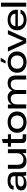

<svg xmlns="http://www.w3.org/2000/svg" viewBox="2360 -3138 787 5548"><g transform="rotate(-90 2754.0 -363.5)"><path d="M224.1 8.8Q135.3 8.8 81.1 -31.5Q26.9 -71.8 26.9 -143.1Q26.9 -191.4 45.7 -224.9Q64.5 -258.3 100.1 -276.6Q135.7 -294.9 179 -302.5Q222.2 -310.1 279.8 -310.1H437V-348.1Q437 -455.1 298.8 -455.1Q169.4 -455.1 158.2 -363.8H46.9Q53.2 -448.7 120.1 -493.4Q187 -538.1 298.8 -538.1Q551.8 -538.1 551.8 -346.2V-110.8Q551.8 -29.3 565.9 0H458Q448.2 -22 446.8 -91.8H441.9Q422.9 -45.9 364.7 -18.6Q306.6 8.8 224.1 8.8ZM143.1 -154.8Q143.1 -113.8 174.6 -90.8Q206.1 -67.9 266.1 -67.9Q345.7 -67.9 391.4 -98.1Q437 -128.4 437 -187V-246.1H296.9Q220.7 -246.1 181.9 -225.8Q143.1 -205.6 143.1 -154.8Z M880.4 8.8Q650.4 8.8 650.4 -236.8V-528.8H766.6V-257.8Q766.6 -168.5 803 -124.8Q839.4 -81.1 917.5 -81.1Q1000 -81.1 1050.8 -132.6Q1101.6 -184.1 1101.6 -267.1V-528.8H1217.8V0H1105.5L1101.6 -107.9H1094.7Q1066.9 -53.2 1009.3 -22.2Q951.7 8.8 880.4 8.8Z M1525.4 0Q1463.9 0 1430.2 -28.8Q1396.5 -57.6 1396.5 -115.2V-439.9H1289.6V-528.8H1396.5V-675.8L1510.3 -699.2V-528.8H1649.4V-439.9H1510.3V-149.9Q1510.3 -121.6 1524.4 -110.8Q1538.6 -100.1 1569.3 -100.1H1649.4V0Z M1691.4 -263.2Q1691.4 -389.6 1775.4 -463.4Q1859.4 -537.1 1999 -537.1Q2138.2 -537.1 2222.7 -463.4Q2307.1 -389.6 2307.1 -263.2Q2307.1 -138.7 2222.9 -64.5Q2138.7 9.8 1999 9.8Q1859.4 9.8 1775.4 -63.7Q1691.4 -137.2 1691.4 -263.2ZM1807.1 -263.2Q1807.1 -180.2 1858.6 -131.1Q1910.2 -82 1999 -82Q2087.4 -82 2139.4 -131.1Q2191.4 -180.2 2191.4 -263.2Q2191.4 -347.2 2139.4 -396.5Q2087.4 -445.8 1999 -445.8Q1910.6 -445.8 1858.9 -396.5Q1807.1 -347.2 1807.1 -263.2Z M2395 0V-528.8H2506.8L2511.7 -425.8H2518.1Q2543.5 -478.5 2595.7 -507.8Q2647.9 -537.1 2714.8 -537.1Q2787.6 -537.1 2838.1 -504.2Q2888.7 -471.2 2908.7 -410.2H2917Q2945.8 -473.1 3000.2 -505.1Q3054.7 -537.1 3127.9 -537.1Q3234.4 -537.1 3290.5 -477.3Q3346.7 -417.5 3346.7 -295.9V0H3230V-282.2Q3230 -363.8 3198.2 -405.3Q3166.5 -446.8 3091.8 -446.8Q3017.1 -446.8 2972.9 -399.9Q2928.7 -353 2928.7 -275.9V0H2813V-273.9Q2813 -359.9 2779.3 -403.3Q2745.6 -446.8 2674.8 -446.8Q2597.7 -446.8 2554.7 -400.1Q2511.7 -353.5 2511.7 -275.9V0Z M3426.3 -263.2Q3426.3 -389.6 3510.3 -463.4Q3594.2 -537.1 3733.9 -537.1Q3873 -537.1 3957.5 -463.4Q4042 -389.6 4042 -263.2Q4042 -138.7 3957.8 -64.5Q3873.5 9.8 3733.9 9.8Q3594.2 9.8 3510.3 -63.7Q3426.3 -137.2 3426.3 -263.2ZM3542 -263.2Q3542 -180.2 3593.5 -131.1Q3645 -82 3733.9 -82Q3822.3 -82 3874.3 -131.1Q3926.3 -180.2 3926.3 -263.2Q3926.3 -347.2 3874.3 -396.5Q3822.3 -445.8 3733.9 -445.8Q3645.5 -445.8 3593.8 -396.5Q3542 -347.2 3542 -263.2ZM3693.8 -595.2 3753.9 -736.8H3858.9L3772 -595.2Z M4283.7 0 4039.6 -528.8H4159.7L4315.9 -174.8L4347.7 -92.8H4352.5L4384.8 -174.8L4539.6 -528.8H4659.7L4416.5 0Z M4958.5 8.8Q4818.4 8.8 4735.6 -64.2Q4652.8 -137.2 4652.8 -262.2Q4652.8 -389.2 4734.9 -463.1Q4816.9 -537.1 4955.6 -537.1Q5099.6 -537.1 5178.7 -458.5Q5257.8 -379.9 5248.5 -242.2H4768.6Q4770 -162.6 4821.5 -117.9Q4873 -73.2 4961.4 -73.2Q5026.9 -73.2 5074.5 -98.1Q5122.1 -123 5134.8 -164.1H5245.6Q5232.9 -86.4 5153.1 -38.8Q5073.2 8.8 4958.5 8.8ZM4767.6 -313H5132.8Q5129.4 -379.9 5082 -417.5Q5034.7 -455.1 4955.6 -455.1Q4876.5 -455.1 4827.1 -417Q4777.8 -378.9 4767.6 -313Z M5336.4 0V-729H5452.1V0Z"/></g></svg>

Font: Lumene Sans Expanded Medium
Style: Regular
Weight: 500
Width: 7
Designer: Deni Anggara
Version: Version 1.003;Glyphs 3.1.2 (3151)